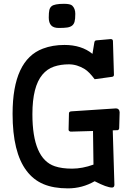

<svg xmlns="http://www.w3.org/2000/svg" viewBox="-20 -991 707 1021"><path d="M356 -291Q344.7 -293 344.7 -301.3L346.7 -388.2Q346.7 -397.9 359.4 -398.9L597.2 -414.6Q615.2 -413.6 616.2 -394L613.8 -310.1Q613.8 -304.7 610.8 -301.8Q607.9 -298.8 605 -298.8L579.6 -297.9L588.4 -7.3Q587.4 6.3 575.7 6.3Q548.3 6.3 483.4 -27.3Q417.5 10.7 341.1 10.7Q264.6 10.7 210.9 -12Q157.2 -34.7 121.1 -83Q46.9 -180.7 46.9 -385.7Q46.9 -671.9 208 -732.4Q259.3 -752 322.8 -752Q413.6 -752 471.7 -704.6L481.4 -763.7Q482.9 -775.9 492.2 -776.4L568.8 -783.2Q580.6 -783.2 580.6 -772L585.9 -593.3Q585.9 -584 576.2 -582.5L483.4 -569.8Q453.6 -609.4 430.7 -623.5Q389.6 -648.9 346.2 -648.9Q302.7 -648.9 266.8 -636.7Q231 -624.5 205.6 -594.2Q152.3 -530.8 152.3 -383.8Q152.3 -147 271.5 -106.9Q309.1 -94.2 363.3 -94.2Q417.5 -94.2 477.1 -115.7L474.6 -294.4ZM254.4 -958Q269.5 -970.7 320.3 -970.7Q353.5 -970.7 363.8 -961.4Q380.4 -945.8 380.4 -917.5Q380.4 -889.2 376.5 -875.5Q372.6 -861.8 363 -854.5Q353.5 -847.2 337.2 -844.7Q320.8 -842.3 292.7 -842.3Q264.6 -842.3 252 -856.2Q239.3 -870.1 239.3 -897.5Q239.3 -924.8 242.4 -937.7Q245.6 -950.7 254.4 -958Z"/></svg>

Font: Wellfleet
Style: Regular
Weight: 400
Designer: Riccardo De Franceschi
Foundry: Riccardo De Franceschi
Version: Version 1.002